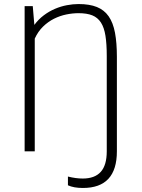

<svg xmlns="http://www.w3.org/2000/svg" viewBox="-20 -744 696 944"><path d="M314 124Q353 133.8 386.7 133.8Q445.8 133.8 475.3 101.1Q504.9 68.4 504.9 0V-468.8Q504.9 -527.8 498.5 -568.1Q492.2 -608.4 476.3 -633.1Q460.4 -657.7 433.8 -668.5Q407.2 -679.2 366.2 -679.2Q337.4 -679.2 306.2 -672.9Q274.9 -666.5 245.6 -651.9Q216.3 -637.2 191.7 -613.3Q167 -589.4 150.9 -554.2V0H101.1V-713.9H141.1L148.9 -621.6Q169.4 -649.4 195.6 -668.9Q221.7 -688.5 250.5 -700.7Q279.3 -712.9 309.1 -718.5Q338.9 -724.1 366.2 -724.1Q420.4 -724.1 456.5 -709.5Q492.7 -694.8 514.4 -663.6Q536.1 -632.3 545.4 -583Q554.7 -533.7 554.7 -464.8V0Q554.7 180.2 387.7 180.2Q342.3 180.2 314 167V124Z"/></svg>

Font: Zoram GWebM Light
Style: Regular
Weight: 300
Foundry: Ascender Corporation
Version: Version 1.000